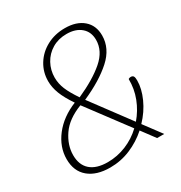

<svg xmlns="http://www.w3.org/2000/svg" viewBox="-171 -844 923 978"><g transform="rotate(-30 290.5 -354.5)"><path d="M443 -102 519 0H477L419 -78Q373 -37 316 -13Q259 11 196 11Q116 11 70 -27.5Q24 -66 24 -137Q24 -208 72 -270Q120 -332 204 -366Q170 -416 155.5 -454Q141 -492 141 -528Q141 -581 168 -625Q195 -669 242.5 -694.5Q290 -720 349 -720Q417 -720 456.5 -686Q496 -652 496 -593Q496 -517 431 -458.5Q366 -400 257 -352L425 -126Q462 -169 482.5 -222Q503 -275 502 -333Q509 -337 516 -337Q527 -337 531.5 -330Q536 -323 536 -305Q536 -257 511.5 -202.5Q487 -148 443 -102ZM179 -527Q179 -492 193 -458Q207 -424 239 -377Q340 -422 399 -473Q458 -524 458 -589Q458 -636 426.5 -663Q395 -690 342 -690Q294 -690 257 -668Q220 -646 199.5 -608.5Q179 -571 179 -527ZM401 -101 229 -331 222 -340Q139 -308 101 -252.5Q63 -197 63 -138Q63 -80 98 -49.5Q133 -19 199 -19Q255 -19 307.5 -40.5Q360 -62 401 -101Z"/></g></svg>

Font: Thasadith
Style: Italic
Weight: 400
Italic angle: -9°
Designer: Cadson Demak Co.,Ltd.
Foundry: Cadson Demak Co.,Ltd.
Version: Version 1.000; ttfautohint (v1.6)